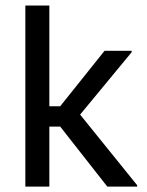

<svg xmlns="http://www.w3.org/2000/svg" viewBox="-20 -687 540 707"><path d="M161.7 0H73.3V-666.7H161.7V-295.8H201.7L365 -500H465V-495L275 -265L485 -5V0H375L201.7 -220.8H161.7Z"/></svg>

Font: Familjen Grotesk Variable
Style: Regular
Weight: 400
Designer: Anders Wikstroem, Jonas Baeckman, Matilda Gysing, Kristian Moeller
Foundry: Familjen STHLM AB
Version: Version 2.000